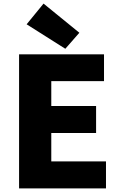

<svg xmlns="http://www.w3.org/2000/svg" viewBox="-20 -1047 670 1067"><path d="M86 0H569V-150H265V-308H514V-458H265V-596H558V-745H86ZM343 -776 421 -865 222 -1027 128 -912Z"/></svg>

Font: ChiuKong Gothic MN Heavy
Style: Regular
Weight: 900
Designer: Ryoko NISHIZUKA 西塚涼子 (kana, bopomofo & ideographs); Paul D. Hunt (Latin, Greek & Cyrillic); Sandoll Communications 산돌커뮤니
Foundry: Adobe
Version: Version 1.300